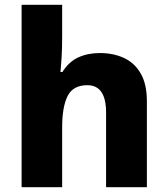

<svg xmlns="http://www.w3.org/2000/svg" viewBox="-20 -780 699 800"><path d="M239 -628Q239 -575 236.5 -538Q234 -501 232 -480H240Q267 -523 306.5 -541Q346 -559 396 -559Q452 -559 496.5 -538.5Q541 -518 566.5 -473.5Q592 -429 592 -358V0H422V-311Q422 -425 344 -425Q284 -425 261.5 -379.5Q239 -334 239 -250V0H70V-760H239Z"/></svg>

Font: Noto Sans Georgian ExtraBold
Style: Regular
Weight: 800
Designer: Monotype Design Team, Akaki Razmadze
Foundry: Google LLC
Version: Version 2.005; ttfautohint (v1.8.4.7-5d5b)